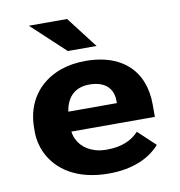

<svg xmlns="http://www.w3.org/2000/svg" viewBox="-84 -827 859 915"><g transform="rotate(-10 345.5 -370.0)"><path d="M618 -85 535 -163C502 -127 452 -104 382 -104C360 -104 340 -106 322 -112C271 -128 235 -165 228 -218H632V-278C632 -317 626 -353 614 -385C580 -476 494 -538 352 -538C306 -538 265 -531 229 -518C123 -479 56 -390 56 -265V-246C56 -211 64 -177 78 -146C121 -54 218 10 370 10C487 10 569 -29 618 -85ZM465 -326V-314H230C239 -373 272 -424 351 -424C424 -424 465 -387 465 -326ZM417 -599 301 -750H116L278 -599Z"/></g></svg>

Font: Asimov
Style: XWid
Weight: 500
Designer: Google
Version: Version 2.000980; 2014